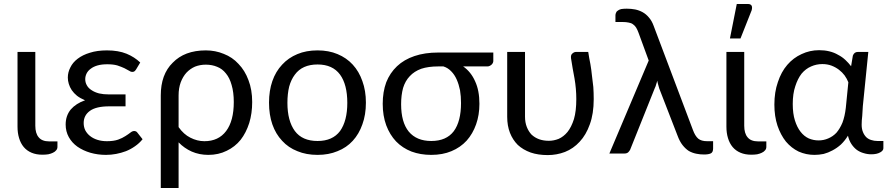

<svg xmlns="http://www.w3.org/2000/svg" viewBox="-20 -766 4434 958"><path d="M67.4 -506.8Q88.9 -506.8 156.2 -506.8Q156.2 -414.1 156.2 -138.7Q156.2 -100.6 172.9 -81.1Q189.5 -60.5 225.6 -60.5Q239.3 -60.5 266.6 -60.5Q266.6 -53.7 266.6 -33.2Q266.6 -23.4 260.7 -16.6Q254.9 -8.8 244.1 -3.9Q234.4 1 220.7 3.9Q207 5.9 191.4 5.9Q161.1 5.9 137.7 -3.9Q114.3 -13.7 98.6 -32.2Q83 -50.8 75.2 -77.1Q67.4 -102.5 67.4 -133.8Q67.4 -186.5 67.4 -293.9Q67.4 -346.7 67.4 -506.8Z M691.4 -71.3Q674.8 -50.8 653.3 -36.1Q632.8 -21.5 608.4 -11.7Q585 -2.9 559.6 2Q534.2 6.8 508.8 6.8Q467.8 6.8 430.7 -3.9Q394.5 -14.6 366.2 -34.2Q338.9 -53.7 323.2 -82Q307.6 -110.4 307.6 -144.5Q307.6 -188.5 333 -219.7Q359.4 -250 404.3 -265.6Q380.9 -275.4 364.3 -288.1Q348.6 -300.8 337.9 -316.4Q328.1 -331.1 323.2 -347.7Q318.4 -363.3 318.4 -378.9Q318.4 -405.3 331.1 -429.7Q342.8 -454.1 367.2 -472.7Q392.6 -492.2 428.7 -502.9Q464.8 -514.6 513.7 -514.6Q570.3 -514.6 611.3 -498Q651.4 -481.4 679.7 -454.1Q672.9 -443.4 659.2 -419.9Q654.3 -412.1 649.4 -409.2Q645.5 -407.2 638.7 -407.2Q632.8 -407.2 624 -413.1Q614.3 -418.9 600.6 -425.8Q585.9 -432.6 565.4 -439.5Q544.9 -445.3 515.6 -445.3Q487.3 -445.3 466.8 -439.5Q446.3 -433.6 432.6 -422.9Q418.9 -413.1 412.1 -399.4Q405.3 -385.7 405.3 -371.1Q405.3 -354.5 413.1 -340.8Q420.9 -326.2 436.5 -316.4Q452.1 -305.7 474.6 -299.8Q496.1 -294.9 524.4 -294.9Q551.8 -294.9 606.4 -294.9Q606.4 -279.3 606.4 -235.4Q585.9 -235.4 524.4 -235.4Q460 -235.4 428.7 -212.9Q397.5 -190.4 397.5 -152.3Q397.5 -132.8 405.3 -116.2Q414.1 -99.6 428.7 -87.9Q444.3 -75.2 465.8 -68.4Q487.3 -61.5 513.7 -61.5Q546.9 -61.5 569.3 -69.3Q590.8 -77.1 605.5 -86.9Q621.1 -96.7 630.9 -104.5Q640.6 -112.3 649.4 -112.3Q660.2 -112.3 666 -103.5Q674.8 -92.8 691.4 -71.3Z M871.1 -131.8Q896.5 -95.7 929.7 -79.1Q963.9 -61.5 1000 -61.5Q1070.3 -61.5 1108.4 -112.3Q1146.5 -163.1 1146.5 -256.8Q1146.5 -305.7 1135.7 -341.8Q1126 -377 1107.4 -399.4Q1088.9 -422.9 1063.5 -432.6Q1038.1 -443.4 1006.8 -443.4Q978.5 -443.4 953.1 -433.6Q928.7 -422.9 910.2 -403.3Q892.6 -383.8 881.8 -355.5Q871.1 -326.2 871.1 -290Q871.1 -237.3 871.1 -131.8ZM782.2 -290Q782.2 -341.8 796.9 -382.8Q812.5 -424.8 841.8 -453.1Q871.1 -483.4 912.1 -499Q954.1 -514.6 1006.8 -514.6Q1054.7 -514.6 1096.7 -497.1Q1139.6 -480.5 1169.9 -447.3Q1202.1 -414.1 1219.7 -366.2Q1238.3 -318.4 1238.3 -256.8Q1238.3 -200.2 1223.6 -152.3Q1208 -103.5 1180.7 -68.4Q1152.3 -33.2 1111.3 -13.7Q1070.3 6.8 1019.5 6.8Q974.6 6.8 936.5 -9.8Q899.4 -26.4 871.1 -55.7Q871.1 19.5 871.1 171.9Q848.6 171.9 782.2 171.9Q782.2 130.9 782.2 7.8Q782.2 -67.4 782.2 -290Z M1564.5 -514.6Q1620.1 -514.6 1664.1 -496.1Q1709 -477.5 1740.2 -443.4Q1771.5 -409.2 1788.1 -361.3Q1805.7 -313.5 1805.7 -253.9Q1805.7 -193.4 1788.1 -145.5Q1771.5 -97.7 1740.2 -63.5Q1709 -29.3 1664.1 -11.7Q1620.1 6.8 1564.5 6.8Q1507.8 6.8 1463.9 -11.7Q1418.9 -29.3 1387.7 -63.5Q1355.5 -97.7 1338.9 -145.5Q1322.3 -193.4 1322.3 -253.9Q1322.3 -313.5 1338.9 -361.3Q1355.5 -409.2 1387.7 -443.4Q1418.9 -477.5 1463.9 -496.1Q1507.8 -514.6 1564.5 -514.6ZM1564.5 -62.5Q1639.6 -62.5 1676.8 -112.3Q1712.9 -163.1 1712.9 -252.9Q1712.9 -343.8 1676.8 -393.6Q1639.6 -444.3 1564.5 -444.3Q1526.4 -444.3 1498 -431.6Q1469.7 -418.9 1451.2 -393.6Q1432.6 -369.1 1422.9 -334Q1414.1 -297.9 1414.1 -252.9Q1414.1 -163.1 1451.2 -112.3Q1488.3 -62.5 1564.5 -62.5Z M2167 -434.6Q2117.2 -434.6 2082 -422.9Q2046.9 -410.2 2024.4 -385.7Q2002 -362.3 1991.2 -327.1Q1981.4 -291 1981.4 -246.1Q1981.4 -156.2 2019.5 -109.4Q2058.6 -62.5 2131.8 -62.5Q2207 -62.5 2244.1 -111.3Q2280.3 -160.2 2280.3 -252Q2280.3 -285.2 2275.4 -315.4Q2269.5 -344.7 2258.8 -369.1Q2248 -393.6 2231.4 -410.2Q2214.8 -427.7 2192.4 -434.6Q2183.6 -434.6 2167 -434.6ZM2441.4 -503.9Q2441.4 -493.2 2441.4 -461.9Q2441.4 -457 2439.5 -453.1Q2437.5 -448.2 2433.6 -444.3Q2429.7 -440.4 2423.8 -437.5Q2418.9 -434.6 2412.1 -434.6Q2371.1 -434.6 2291 -434.6Q2330.1 -407.2 2350.6 -360.4Q2372.1 -314.5 2372.1 -248Q2372.1 -192.4 2355.5 -145.5Q2338.9 -98.6 2308.6 -64.5Q2277.3 -30.3 2232.4 -11.7Q2188.5 6.8 2131.8 6.8Q2078.1 6.8 2033.2 -9.8Q1988.3 -27.3 1956.1 -60.5Q1924.8 -93.8 1907.2 -140.6Q1889.6 -188.5 1889.6 -248Q1889.6 -307.6 1907.2 -355.5Q1925.8 -402.3 1960.9 -435.5Q1996.1 -468.8 2047.9 -486.3Q2099.6 -503.9 2167 -503.9Q2257.8 -503.9 2441.4 -503.9Z M2915 -506.8Q2919.9 -474.6 2925.8 -446.3Q2930.7 -418 2933.6 -388.7Q2937.5 -361.3 2940.4 -332Q2942.4 -302.7 2942.4 -271.5Q2942.4 -198.2 2922.9 -145.5Q2904.3 -92.8 2872.1 -58.6Q2840.8 -24.4 2798.8 -7.8Q2757.8 7.8 2712.9 7.8Q2665 7.8 2627.9 -4.9Q2589.8 -18.6 2563.5 -43Q2538.1 -68.4 2524.4 -103.5Q2510.7 -138.7 2510.7 -183.6Q2510.7 -252.9 2510.7 -392.6Q2510.7 -421.9 2510.7 -506.8Q2532.2 -506.8 2599.6 -506.8Q2599.6 -425.8 2599.6 -183.6Q2599.6 -155.3 2608.4 -132.8Q2617.2 -110.4 2631.8 -94.7Q2648.4 -79.1 2669.9 -71.3Q2691.4 -63.5 2718.8 -63.5Q2743.2 -63.5 2767.6 -73.2Q2792 -84 2811.5 -107.4Q2831.1 -131.8 2843.8 -171.9Q2855.5 -211.9 2855.5 -271.5Q2855.5 -323.2 2846.7 -374Q2836.9 -424.8 2829.1 -475.6Q2827.1 -492.2 2835.9 -499Q2844.7 -506.8 2853.5 -506.8Q2874 -506.8 2915 -506.8Z M3538.1 -61.5Q3538.1 -52.7 3538.1 -25.4Q3538.1 -6.8 3527.3 -1Q3515.6 4.9 3493.2 4.9Q3472.7 4.9 3454.1 1Q3434.6 -2.9 3417 -12.7Q3400.4 -23.4 3385.7 -42Q3371.1 -60.5 3360.4 -89.8Q3330.1 -168 3269.5 -324.2Q3265.6 -335.9 3263.7 -344.7Q3260.7 -354.5 3259.8 -363.3Q3256.8 -353.5 3253.9 -344.7Q3252 -335.9 3247.1 -326.2Q3206.1 -223.6 3124 -18.6Q3120.1 -11.7 3114.3 -5.9Q3107.4 0 3095.7 0Q3070.3 0 3020.5 0Q3069.3 -116.2 3216.8 -463.9Q3204.1 -498 3166 -602.5Q3160.2 -618.2 3154.3 -627.9Q3147.5 -638.7 3138.7 -644.5Q3129.9 -651.4 3117.2 -653.3Q3104.5 -656.2 3086.9 -656.2Q3075.2 -656.2 3050.8 -656.2Q3050.8 -665 3050.8 -689.5Q3050.8 -696.3 3053.7 -702.1Q3055.7 -709 3062.5 -712.9Q3068.4 -717.8 3079.1 -720.7Q3090.8 -722.7 3107.4 -722.7Q3128.9 -722.7 3149.4 -718.8Q3168.9 -714.8 3186.5 -705.1Q3204.1 -695.3 3217.8 -678.7Q3232.4 -662.1 3241.2 -637.7Q3306.6 -463.9 3437.5 -117.2Q3448.2 -87.9 3463.9 -74.2Q3479.5 -61.5 3507.8 -61.5Q3518.6 -61.5 3538.1 -61.5Z M3604.5 -506.8Q3626 -506.8 3693.4 -506.8Q3693.4 -414.1 3693.4 -138.7Q3693.4 -100.6 3710 -81.1Q3726.6 -60.5 3762.7 -60.5Q3776.4 -60.5 3803.7 -60.5Q3803.7 -53.7 3803.7 -33.2Q3803.7 -23.4 3797.9 -16.6Q3792 -8.8 3781.2 -3.9Q3771.5 1 3757.8 3.9Q3744.1 5.9 3728.5 5.9Q3698.2 5.9 3674.8 -3.9Q3651.4 -13.7 3635.7 -32.2Q3620.1 -50.8 3612.3 -77.1Q3604.5 -102.5 3604.5 -133.8Q3604.5 -186.5 3604.5 -293.9Q3604.5 -346.7 3604.5 -506.8ZM3622.1 -574.2Q3630.9 -617.2 3656.2 -746.1Q3669.9 -746.1 3711.9 -746.1Q3725.6 -746.1 3730.5 -737.3Q3732.4 -733.4 3732.4 -727.5Q3732.4 -721.7 3730.5 -714.8Q3711.9 -668 3674.8 -574.2Q3662.1 -574.2 3622.1 -574.2Z M4212.9 -355.5Q4206.1 -373 4194.3 -389.6Q4182.6 -405.3 4166 -418Q4149.4 -430.7 4128.9 -438.5Q4108.4 -446.3 4083 -446.3Q4053.7 -446.3 4027.3 -434.6Q4000 -422.9 3979.5 -398.4Q3960 -373 3948.2 -335.9Q3935.5 -298.8 3935.5 -247.1Q3935.5 -199.2 3946.3 -165Q3957 -130.9 3974.6 -108.4Q3992.2 -85.9 4015.6 -75.2Q4039.1 -65.4 4064.5 -65.4Q4089.8 -65.4 4112.3 -75.2Q4135.7 -85 4153.3 -103.5Q4170.9 -124 4183.6 -154.3Q4195.3 -185.5 4200.2 -227.5Q4204.1 -269.5 4212.9 -355.5ZM4387.7 -62.5Q4387.7 -53.7 4387.7 -26.4Q4387.7 -14.6 4372.1 -5.9Q4355.5 3.9 4327.1 3.9Q4307.6 3.9 4289.1 -2Q4271.5 -6.8 4255.9 -17.6Q4240.2 -29.3 4228.5 -46.9Q4216.8 -64.5 4210.9 -88.9Q4195.3 -63.5 4175.8 -44.9Q4156.2 -27.3 4133.8 -15.6Q4112.3 -3.9 4089.8 2Q4066.4 6.8 4043.9 6.8Q4002 6.8 3964.8 -9.8Q3928.7 -27.3 3901.4 -59.6Q3875 -92.8 3859.4 -138.7Q3843.8 -185.5 3843.8 -244.1Q3843.8 -306.6 3861.3 -356.4Q3877.9 -407.2 3908.2 -442.4Q3938.5 -477.5 3979.5 -496.1Q4020.5 -515.6 4067.4 -515.6Q4094.7 -515.6 4118.2 -509.8Q4142.6 -503.9 4162.1 -492.2Q4181.6 -482.4 4198.2 -466.8Q4213.9 -452.1 4226.6 -435.5Q4229.5 -453.1 4235.4 -488.3Q4242.2 -506.8 4259.8 -506.8Q4277.3 -506.8 4312.5 -506.8Q4305.7 -438.5 4285.2 -236.3Q4284.2 -211.9 4282.2 -187.5Q4279.3 -164.1 4279.3 -143.6Q4279.3 -122.1 4286.1 -106.4Q4292 -91.8 4302.7 -81.1Q4313.5 -71.3 4327.1 -67.4Q4341.8 -62.5 4358.4 -62.5Q4368.2 -62.5 4387.7 -62.5Z"/></svg>

Font: Lato
Style: Regular
Weight: 400
Designer: Lukasz Dziedzic with Adam Twardoch and Botio Nikoltchev
Version: Version 2.015; 2015-08-06; http://www.latofonts.com/